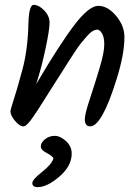

<svg xmlns="http://www.w3.org/2000/svg" viewBox="-20 -535 572 790"><path d="M492 -383Q492 -311 459 -207Q399 -15 351 -15Q329 -15 329 -45Q329 -66 350.5 -130.5Q372 -195 390.5 -257.5Q409 -320 409 -351.5Q409 -383 399.5 -398Q390 -413 380.5 -413Q371 -413 361 -407Q351 -401 338.5 -387Q326 -373 315 -359.5Q304 -346 287.5 -321Q271 -296 260 -278.5Q249 -261 228 -228Q207 -195 196 -178Q185 -161 167 -132Q149 -103 138.5 -87Q128 -71 115 -52Q90 -15 75.5 -15Q61 -15 42 -37.5Q23 -60 23 -77Q23 -82 30 -104Q49 -162 72 -247.5Q95 -333 97 -442Q100 -515 118 -515Q140 -515 162 -492Q184 -469 184 -441.5Q184 -414 167.5 -335.5Q151 -257 129 -189Q225 -352 285.5 -431.5Q346 -511 384.5 -511Q423 -511 457.5 -470Q492 -429 492 -383ZM275 97Q275 148 224.5 191.5Q174 235 135 235Q113 235 113 218Q113 204 153.5 172Q194 140 200 116Q193 105 170.5 93.5Q148 82 148 67Q148 52 165 38Q182 24 205 24Q228 24 251.5 45.5Q275 67 275 97Z"/></svg>

Font: Kalam
Style: Regular
Weight: 400
Designer: Lipi Raval (Devanagari and Latin), Jonny Pinhorn (Latin)
Foundry: Indian Type Foundry
Version: Version 2.001;PS 1.0;hotconv 1.0.79;makeotf.lib2.5.61930; tt